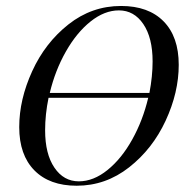

<svg xmlns="http://www.w3.org/2000/svg" viewBox="-20 -602 628 634"><path d="M570.2 -387.9Q570.2 -296.8 527 -203.6Q483.9 -110.5 406.5 -49.6Q329 11.3 233.1 11.3Q143.5 11.3 93.5 -39.5Q43.5 -90.3 43.5 -182.3Q43.5 -273.4 86.3 -366.9Q129 -460.5 206 -521.4Q283.1 -582.3 379.8 -582.3Q470.2 -582.3 520.2 -531.5Q570.2 -480.6 570.2 -387.9ZM144.4 -295.2H473.4Q483.9 -350 483.9 -399.2Q483.9 -477.4 453.2 -522.6Q422.6 -567.7 372.6 -567.7Q325 -567.7 279 -531Q233.1 -494.4 197.6 -431.9Q162.1 -369.4 144.4 -295.2ZM469.4 -279H140.3Q129 -224.2 129 -171.8Q129 -93.5 159.7 -48.4Q190.3 -3.2 240.3 -3.2Q288.7 -3.2 335.1 -40.7Q381.5 -78.2 416.5 -141.1Q451.6 -204 469.4 -279Z"/></svg>

Font: Playfair Display SC
Style: Italic
Weight: 400
Italic angle: -14°
Designer: Claus Eggers Sørensen
Foundry: Claus Eggers Sørensen
Version: Version 1.202; ttfautohint (v1.6)